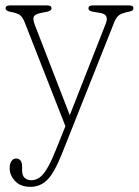

<svg xmlns="http://www.w3.org/2000/svg" viewBox="-20 -466 524 725"><path d="M190 102.5 227 10.5 73.5 -381Q65 -402.5 54.2 -409.8Q43.5 -417 18.5 -421.5Q1 -425 1 -434.5Q1 -445.5 17 -445.5H159Q174.5 -445.5 174.5 -434.5Q174.5 -425 157 -421.5L134 -417Q111.5 -412.5 107.5 -402.8Q103.5 -393 111.5 -372L243.5 -31L380 -378.5Q392.5 -411 359.5 -417L332 -421.5Q314 -424.5 314 -434.5Q314 -445.5 330.5 -445.5H468.5Q484 -445.5 484 -434.5Q484 -431 480.8 -427.5Q477.5 -424 467.5 -422Q440.5 -416.5 430 -409Q419.5 -401.5 412 -383.5L213.5 115.5Q184 189 157.5 214.2Q131 239.5 95.5 239.5Q57 239.5 36.8 217.5Q16.5 195.5 16.5 169Q16.5 152.5 23.2 142.5Q30 132.5 40.5 132.5Q63.5 132.5 63.5 164V177.5Q63.5 198 73.8 206.2Q84 214.5 98.5 214.5Q124 214.5 144.5 189.8Q165 165 190 102.5Z"/></svg>

Font: Fraunces 72pt SuperSoft Thin
Style: Regular
Weight: 100
Version: Version 1.000;[b76b70a41]